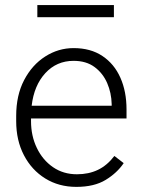

<svg xmlns="http://www.w3.org/2000/svg" viewBox="-20 -728 557 758"><path d="M281.2 9.8Q212.4 9.8 158.7 -23.4Q105 -56.6 74.5 -115.2Q43.9 -173.8 43.9 -249.5V-270.5Q43.9 -352.1 75.4 -412.1Q106.9 -472.2 158.7 -505.1Q210.4 -538.1 270.5 -538.1Q337.9 -538.1 384.5 -506.8Q431.2 -475.6 455.3 -421.1Q479.5 -366.7 479.5 -295.9V-260.3H102.5V-249.5Q102.5 -191.4 125.5 -143.8Q148.4 -96.2 189.2 -68.1Q230 -40 283.7 -40Q330.1 -40 366.5 -57.4Q402.8 -74.7 431.6 -112.3L468.3 -84Q442.4 -45.4 397.2 -17.8Q352.1 9.8 281.2 9.8ZM270.5 -487.8Q203.6 -487.8 158.9 -439.2Q114.3 -390.6 105 -310.5H420.9V-316.9Q419.9 -361.3 403.1 -400.1Q386.2 -439 353.3 -463.4Q320.3 -487.8 270.5 -487.8ZM429.7 -708V-660.2H127.4V-708Z"/></svg>

Font: Vazirmatn RD ExtraLight
Style: Regular
Weight: 200
Designer: Saber Rastikerdar
Foundry: Saber Rastikerdar
Version: Version 32.102